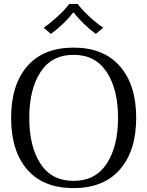

<svg xmlns="http://www.w3.org/2000/svg" viewBox="-20 -954 755 984"><path d="M204 -812Q236 -834 275 -869.5Q314 -905 335 -934H378Q399 -905 438 -869Q477 -833 509 -812L471 -780Q441 -802 409.5 -832.5Q378 -863 359 -889H354Q335 -863 303 -832.5Q271 -802 241 -780ZM37 -350Q37 -519 119.5 -614.5Q202 -710 357 -710Q511 -710 594.5 -614.5Q678 -519 678 -350Q678 -181 594.5 -85.5Q511 10 357 10Q202 10 119.5 -85Q37 -180 37 -350ZM585 -350Q585 -496 527 -584.5Q469 -673 357 -673Q245 -673 187.5 -584.5Q130 -496 130 -350Q130 -203 187.5 -115Q245 -27 357 -27Q469 -27 527 -115.5Q585 -204 585 -350Z"/></svg>

Font: Trirong
Style: Regular
Weight: 400
Designer: Katatrad Team
Foundry: CadsonDemak
Version: Version 1.001